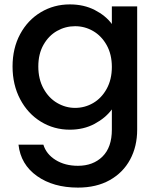

<svg xmlns="http://www.w3.org/2000/svg" viewBox="-20 -580 718 872"><path d="M297 -560Q361 -560 410.5 -534.5Q460 -509 488 -471V-551H603V9Q603 85 571 144.5Q539 204 478.5 238Q418 272 334 272Q222 272 148 219.5Q74 167 64 77H177Q190 120 232.5 146.5Q275 173 334 173Q403 173 445.5 131Q488 89 488 9V-83Q459 -44 409.5 -17.5Q360 9 297 9Q225 9 165.5 -27.5Q106 -64 71.5 -129.5Q37 -195 37 -278Q37 -361 71.5 -425Q106 -489 165.5 -524.5Q225 -560 297 -560ZM488 -276Q488 -333 464.5 -375Q441 -417 403 -439Q365 -461 321 -461Q277 -461 239 -439.5Q201 -418 177.5 -376.5Q154 -335 154 -278Q154 -221 177.5 -178Q201 -135 239.5 -112.5Q278 -90 321 -90Q365 -90 403 -112Q441 -134 464.5 -176.5Q488 -219 488 -276Z"/></svg>

Font: A Bank Premium Med
Style: Regular
Weight: 500
Designer: Ninad Kale (Devanagari), Jonny Pinhorn (Latin), Htun Naung (Myanmar)
Foundry: Indian Type Foundry
Version: 4.004